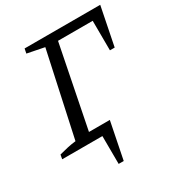

<svg xmlns="http://www.w3.org/2000/svg" viewBox="-204 -775 1008 1084"><g transform="rotate(-30 300.0 -233.0)"><path d="M611 -648 561 -398H530L529 -591H303L197 -58H333L285 182H252L251 0H-11L-6 -28Q23 -36 50.5 -42Q78 -48 105 -51L223 -596L112 -618L118 -648Z"/></g></svg>

Font: Piazzolla
Style: Italic
Weight: 400
Italic angle: -11.3°
Designer: Juan Pablo del Peral
Foundry: Huerta Tipografica
Version: Version 1.330